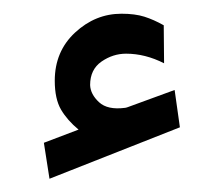

<svg xmlns="http://www.w3.org/2000/svg" viewBox="-20 -804 312 284"><path d="M96.2 -612.3Q79.6 -626 70.3 -641.8Q61 -657.7 61 -684.6Q61 -728 91.1 -755.9Q121.1 -783.7 159.7 -783.7Q179.7 -783.7 193.6 -779.3Q207.5 -774.9 222.2 -766.6L222.7 -710.4Q194.8 -724.6 166.5 -724.6Q147 -724.6 130.1 -712.9Q113.3 -701.2 113.3 -678.2Q113.8 -664.6 126.5 -652.8Q139.2 -641.1 165 -644.5Q166 -644.5 168.9 -645.5L238.3 -670.9L246.1 -615.7L53.2 -539.6L44.9 -592.8Z"/></svg>

Font: Vazirmatn UI FD
Style: Bold
Weight: 700
Designer: Saber Rastikerdar
Foundry: Saber Rastikerdar
Version: Version 33.003